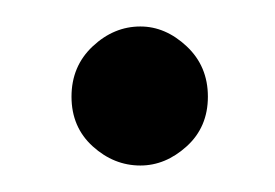

<svg xmlns="http://www.w3.org/2000/svg" viewBox="-20 -355 208 145"><path d="M137 -282Q137 -259 121 -244.5Q105 -230 86 -230Q66 -230 50 -244.5Q34 -259 34 -282Q34 -305 50 -320Q66 -335 86 -335Q105 -335 121 -320Q137 -305 137 -282Z"/></svg>

Font: Josefin Slab
Style: Bold
Weight: 700
Designer: Santiago Orozco
Foundry: Typemade
Version: Version 2.000